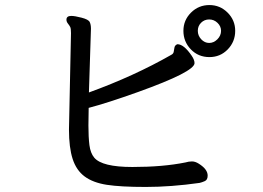

<svg xmlns="http://www.w3.org/2000/svg" viewBox="-20 -742 1040 760"><path d="M855 -620Q855 -638 841 -651.5Q827 -665 808 -665Q789 -665 776 -652Q763 -639 763 -620Q763 -601 776.5 -586.5Q790 -572 808 -572Q826 -572 840.5 -586.5Q855 -601 855 -620ZM253 -229 261 -611Q261 -629 258 -635Q255 -641 249 -648.5Q243 -656 243 -664Q243 -679 262 -679Q276 -679 303 -672Q330 -665 335 -655Q340 -645 340 -628L332 -376Q511 -441 658 -525Q666 -529 667.5 -536.5Q669 -544 670.5 -553.5Q672 -563 682 -567Q708 -567 739 -521Q750 -505 750 -492Q750 -458 527 -378Q404 -334 331 -315L330 -245Q330 -199 334 -167.5Q338 -136 353 -118Q384 -81 504 -81Q625 -81 714 -99Q727 -103 740 -103Q753 -103 767 -94Q802 -72 802 -47Q802 -30 790.5 -25Q779 -20 770 -18Q657 -2 557 -2Q457 -2 402.5 -10.5Q348 -19 315 -43.5Q282 -68 267.5 -113Q253 -158 253 -229ZM809 -516Q765 -516 735.5 -546.5Q706 -577 706 -620Q706 -662 736 -692Q766 -722 809 -722Q851 -722 881 -692Q911 -662 911 -620Q911 -577 881.5 -546.5Q852 -516 809 -516Z"/></svg>

Font: LXGW WenKai Mono Medium
Style: Regular
Weight: 500
Monospace: yes
Designer: LXGW / Fontworks Inc.
Foundry: LXGW / Fontworks Inc.
Version: Version 1.520; June 14, 2025